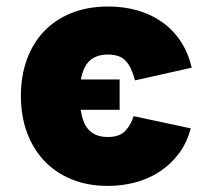

<svg xmlns="http://www.w3.org/2000/svg" viewBox="-20 -573 647 602"><path d="M45.5 -272.7Q45.5 -334.5 64.1 -386Q82.7 -437.5 117.9 -474.6Q153.1 -511.7 204 -532.1Q255 -552.6 319.6 -552.6Q367.2 -552.6 409.8 -540.7Q452.4 -528.8 486.9 -504.8Q521.3 -480.8 545.6 -444.8Q570 -408.7 581 -360.8L403.4 -321Q392.8 -361.5 374.6 -381.7Q356.5 -402 318.2 -402Q298.7 -402 284.1 -396.5Q269.5 -391 259.4 -380.9Q249.3 -370.7 243.1 -356.4Q236.9 -342 233.7 -323.9H355.1V-228.7H233Q235.8 -209.5 241.7 -193.7Q247.5 -177.9 257.6 -166.7Q267.8 -155.5 282.7 -149.5Q297.6 -143.5 318.2 -143.5Q355.8 -143.5 373.6 -163.4Q391.3 -183.2 399.1 -208.8L578.1 -170.5Q566.1 -125.4 540.7 -91.4Q515.3 -57.5 480.8 -35Q446.4 -12.4 404.7 -1.2Q362.9 9.9 318.2 9.9Q255.7 9.9 205.3 -10.5Q154.8 -30.9 119.3 -68.2Q83.8 -105.5 64.6 -157.5Q45.5 -209.5 45.5 -272.7Z"/></svg>

Font: Inter P Black
Style: Regular
Weight: 900
Designer: Rasmus Andersson
Foundry: rsms
Version: Version 3.018;git-588b23468